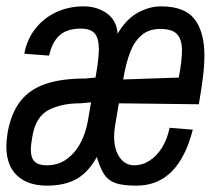

<svg xmlns="http://www.w3.org/2000/svg" viewBox="-37 -578 663 604"><path d="M-17 -117.5Q-17 -136 -13 -161Q-2 -222.5 27.5 -260Q57 -297.5 107 -314.2Q157 -331 231.5 -331L263.5 -334Q274 -394 274 -423Q274 -457.5 261 -472.8Q248 -488 217.5 -488Q173.5 -488 150 -466.5Q126.5 -445 117.5 -403L39.5 -409Q47.5 -453.5 73.8 -487.2Q100 -521 139.5 -539.5Q179 -558 226 -558Q268.5 -558 299.2 -536Q330 -514 333 -472Q360 -518 396.5 -538Q433 -558 469 -558Q544 -558 575 -517.8Q606 -477.5 606 -403.5Q606 -372 601.5 -335.5Q597 -299 588.5 -250L337 -253L325 -183Q322 -165 322 -148.5Q322 -107.5 339.5 -82.8Q357 -58 385.5 -58Q411 -58 433.8 -72.8Q456.5 -87.5 473 -114.2Q489.5 -141 496.5 -176L569.5 -170Q524.5 6 392.5 6Q350 6 327.2 -1.8Q304.5 -9.5 291.8 -28Q279 -46.5 267.5 -84Q241 -36 203.8 -15Q166.5 6 110.5 6Q51 6 17 -25.5Q-17 -57 -17 -117.5ZM239.5 -198Q244.5 -226 249.5 -256L215.5 -253Q156.5 -253 116.2 -232.2Q76 -211.5 65 -150Q60 -122.5 60 -107Q60 -82 71.5 -70Q83 -58 110.5 -58Q147 -58 174 -78.2Q201 -98.5 217.2 -130.2Q233.5 -162 239.5 -198ZM535.5 -418.5Q535.5 -453.5 520.2 -470.2Q505 -487 467.5 -487Q431 -487 408 -467Q385 -447 372 -412.8Q359 -378.5 350.5 -328L525.5 -334Q535.5 -389 535.5 -418.5Z"/></svg>

Font: JuliaMono Italic
Style: Regular
Weight: 400
Italic angle: -9°
Monospace: yes
Designer: cormullion
Foundry: corm
Version: Version 0.049; ttfautohint (v1.8.4)